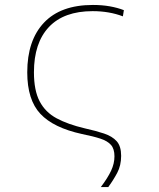

<svg xmlns="http://www.w3.org/2000/svg" viewBox="-20 -558 640 775"><path d="M387 197Q415 160 428.5 131Q442 102 442 73Q442 43 428 27Q414 11 385 1.5Q356 -8 311 -17Q196 -42 143 -98.5Q90 -155 90 -266Q90 -395 157.5 -466.5Q225 -538 355 -538Q392 -538 423 -532.5Q454 -527 480 -517L476 -492Q421 -513 354 -513Q238 -513 177.5 -449Q117 -385 117 -266Q117 -193 140 -149Q163 -105 208.5 -80.5Q254 -56 322 -40Q367 -30 400 -19Q433 -8 451 12Q469 32 469 71Q469 110 453 140Q437 170 417 197Z"/></svg>

Font: Noto Sans Mono Thin
Style: Regular
Weight: 100
Designer: Monotype Design Team
Foundry: Monotype Imaging Inc.
Version: Version 2.014